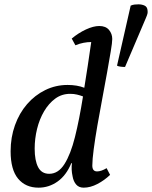

<svg xmlns="http://www.w3.org/2000/svg" viewBox="-20 -854 701 886"><path d="M158 12Q98 12 63.5 -29.5Q29 -71 29 -156Q29 -220 49 -276Q69 -332 105 -373.5Q141 -415 189 -438.5Q237 -462 292 -462Q336 -462 369 -449Q377 -498 385 -551Q393 -604 401 -660H400Q384 -660 365.5 -656.5Q347 -653 328 -645L311 -676Q342 -702 376.5 -718Q411 -734 438 -734Q468 -734 483 -716Q498 -698 498 -674Q498 -658 491 -616.5Q484 -575 474 -518.5Q464 -462 452 -399Q440 -336 429.5 -275.5Q419 -215 412.5 -166Q406 -117 406 -90Q406 -63 428 -63Q447 -63 472 -78L488 -47Q462 -22 429.5 -5Q397 12 366 12Q344 12 331.5 -2.5Q319 -17 315 -40Q308 -72 312 -101H309Q286 -45 246 -16.5Q206 12 158 12ZM140 -168Q140 -113 156 -82.5Q172 -52 207 -52Q249 -52 277.5 -97Q306 -142 326 -222Q346 -302 363 -409Q350 -414 335.5 -417.5Q321 -421 304 -421Q265 -421 235 -399Q205 -377 183.5 -340.5Q162 -304 151 -259Q140 -214 140 -168ZM557 -545Q546 -545 535.5 -546.5Q525 -548 520 -551L583 -828Q592 -832 601 -833Q610 -834 619 -834Q635 -834 647.5 -828Q660 -822 661 -805Q662 -798 660.5 -791Q659 -784 652 -768Z"/></svg>

Font: Petrona SemiBold
Style: Italic
Weight: 600
Italic angle: -9°
Designer: Ringo R. Seeber
Foundry: Ringo R. Seeber
Version: Version 2.001; ttfautohint (v1.8.3)